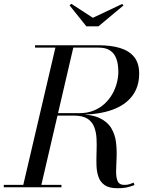

<svg xmlns="http://www.w3.org/2000/svg" viewBox="-60 -989 794 1014"><path d="M60 0 235.5 -750H330L155.5 0ZM-40 0V-12.5H264.5V0ZM560 5Q516.5 5 493 -11.2Q469.5 -27.5 460 -55Q450.5 -82.5 449.5 -116.5Q448.5 -150.5 450 -187Q451.5 -223.5 449.8 -257.5Q448 -291.5 437.2 -319Q426.5 -346.5 401.2 -362.5Q376 -378.5 330 -378.5H215V-385.5H350Q423.5 -385.5 465.8 -365.5Q508 -345.5 527.8 -312Q547.5 -278.5 552.5 -238.8Q557.5 -199 555.8 -159.5Q554 -120 553.2 -86.5Q552.5 -53 561.2 -32.8Q570 -12.5 596.5 -12.5Q612.5 -12.5 623.8 -16.2Q635 -20 646 -24.5L650 -11.5Q623 -1.5 605 1.8Q587 5 560 5ZM215 -383.5V-391.5H360.5Q401 -391.5 433.8 -404.5Q466.5 -417.5 491 -439.8Q515.5 -462 532 -490.2Q548.5 -518.5 556.8 -549.8Q565 -581 565 -610.5Q565 -629 561.8 -650.8Q558.5 -672.5 548.2 -692.5Q538 -712.5 517 -725Q496 -737.5 460 -737.5H125V-750H460Q525.5 -750 573.8 -735.5Q622 -721 648.5 -688.2Q675 -655.5 675 -600Q675 -530.5 638.2 -482Q601.5 -433.5 531.2 -408.5Q461 -383.5 360.5 -383.5ZM396 -850 307.5 -960.5 316.5 -969 430.5 -895 585 -968 592.5 -960.5 460 -850Z"/></svg>

Font: Bodoni Moda 18pt
Style: Italic
Weight: 400
Italic angle: -13°
Designer: Owen Earl
Foundry: indestructible type
Version: Version 2.005